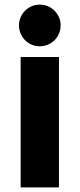

<svg xmlns="http://www.w3.org/2000/svg" viewBox="-20 -810 344 830"><path d="M242.2 -700.2Q242.2 -681.6 235.1 -665Q228 -648.4 215.8 -636.2Q203.6 -624 187 -616.9Q170.4 -609.9 151.9 -609.9Q133.3 -609.9 116.9 -616.9Q100.6 -624 88.4 -636.2Q76.2 -648.4 69.1 -665Q62 -681.6 62 -700.2Q62 -718.8 69.1 -735.1Q76.2 -751.5 88.4 -763.7Q100.6 -775.9 116.9 -783Q133.3 -790 151.9 -790Q170.4 -790 187 -783Q203.6 -775.9 215.8 -763.7Q228 -751.5 235.1 -735.1Q242.2 -718.8 242.2 -700.2ZM234.9 0H69.3V-563.5H234.9Z"/></svg>

Font: Aclonica
Style: Regular
Weight: 400
Version: Version 1.001